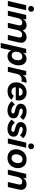

<svg xmlns="http://www.w3.org/2000/svg" viewBox="2122 -2874 946 5230"><g transform="rotate(90 2595.0 -259.0)"><path d="M259 -500 143 0H6L122 -500ZM217 -554Q183 -554 162.5 -574Q142 -594 142 -629Q142 -668 165.5 -690Q189 -712 224 -712Q258 -712 279 -691.5Q300 -671 300 -636Q300 -597 276 -575.5Q252 -554 217 -554Z M272 0 388 -500H509L495 -413Q522 -461 567 -485.5Q612 -510 665 -510Q726 -510 762 -480.5Q798 -451 810 -404Q843 -457 891 -483.5Q939 -510 994 -510Q1045 -510 1083 -485.5Q1121 -461 1137 -414Q1153 -367 1137 -299L1068 0H931L997 -286Q1008 -335 990.5 -363Q973 -391 929 -391Q880 -391 847 -358.5Q814 -326 800 -265L738 0H601L668 -286Q680 -335 661.5 -363Q643 -391 601 -391Q548 -391 515.5 -356.5Q483 -322 469 -258L409 0Z M1150 194 1310 -500H1433L1417 -411Q1441 -456 1484 -482.5Q1527 -509 1582 -509Q1632 -509 1672 -485Q1712 -461 1736 -415Q1760 -369 1760 -304Q1760 -241 1742.5 -184.5Q1725 -128 1693 -84.5Q1661 -41 1615.5 -15.5Q1570 10 1513 10Q1453 10 1411 -18.5Q1369 -47 1353 -96L1287 194ZM1492 -105Q1551 -105 1585.5 -153.5Q1620 -202 1622 -275Q1624 -331 1597.5 -362.5Q1571 -394 1523 -394Q1461 -394 1425 -344Q1389 -294 1389 -218Q1389 -166 1415.5 -135.5Q1442 -105 1492 -105Z M1799 0 1915 -500H2034L2019 -401Q2046 -452 2090 -481Q2134 -510 2188 -510Q2204 -510 2216 -507.5Q2228 -505 2236 -501L2197 -367Q2187 -371 2175 -374Q2163 -377 2144 -377Q2086 -377 2046.5 -341.5Q2007 -306 1993 -243L1936 0Z M2464 9Q2350 9 2286.5 -55.5Q2223 -120 2223 -227Q2223 -303 2256 -367.5Q2289 -432 2352 -471Q2415 -510 2503 -510Q2571 -510 2619 -483Q2667 -456 2692 -409.5Q2717 -363 2717 -304Q2717 -262 2705 -215H2355Q2357 -159 2389 -129Q2421 -99 2474 -99Q2516 -99 2544 -116.5Q2572 -134 2589 -164L2696 -105Q2667 -53 2605.5 -22Q2544 9 2464 9ZM2493 -403Q2440 -403 2408.5 -374.5Q2377 -346 2365 -301H2587Q2588 -307 2588 -314Q2588 -354 2562.5 -378.5Q2537 -403 2493 -403Z M2990 10Q2904 10 2838.5 -23.5Q2773 -57 2738 -105L2825 -190Q2858 -143 2904 -119Q2950 -95 3002 -95Q3037 -95 3055 -108.5Q3073 -122 3073 -142Q3073 -174 3028 -186L2949 -207Q2878 -225 2842 -260Q2806 -295 2806 -350Q2806 -418 2861 -464Q2916 -510 3017 -510Q3094 -510 3151 -484.5Q3208 -459 3246 -416L3163 -331Q3135 -363 3094.5 -384Q3054 -405 3009 -405Q2938 -405 2938 -360Q2938 -342 2953 -331.5Q2968 -321 2992 -314L3087 -290Q3144 -275 3174 -241.5Q3204 -208 3204 -158Q3204 -80 3145 -35Q3086 10 2990 10Z M3489 10Q3403 10 3337.5 -23.5Q3272 -57 3237 -105L3324 -190Q3357 -143 3403 -119Q3449 -95 3501 -95Q3536 -95 3554 -108.5Q3572 -122 3572 -142Q3572 -174 3527 -186L3448 -207Q3377 -225 3341 -260Q3305 -295 3305 -350Q3305 -418 3360 -464Q3415 -510 3516 -510Q3593 -510 3650 -484.5Q3707 -459 3745 -416L3662 -331Q3634 -363 3593.5 -384Q3553 -405 3508 -405Q3437 -405 3437 -360Q3437 -342 3452 -331.5Q3467 -321 3491 -314L3586 -290Q3643 -275 3673 -241.5Q3703 -208 3703 -158Q3703 -80 3644 -35Q3585 10 3489 10Z M4004 -500 3888 0H3751L3867 -500ZM3962 -554Q3928 -554 3907.5 -574Q3887 -594 3887 -629Q3887 -668 3910.5 -690Q3934 -712 3969 -712Q4003 -712 4024 -691.5Q4045 -671 4045 -636Q4045 -597 4021 -575.5Q3997 -554 3962 -554Z M4282 10Q4207 10 4154 -20Q4101 -50 4073.5 -101.5Q4046 -153 4046 -217Q4046 -299 4080 -365.5Q4114 -432 4176.5 -471Q4239 -510 4324 -510Q4399 -510 4452 -480Q4505 -450 4532.5 -398.5Q4560 -347 4560 -284Q4560 -201 4526 -134.5Q4492 -68 4430 -29Q4368 10 4282 10ZM4290 -101Q4329 -101 4359 -124.5Q4389 -148 4406 -189Q4423 -230 4423 -283Q4423 -334 4397 -366.5Q4371 -399 4317 -399Q4258 -399 4220.5 -348Q4183 -297 4183 -218Q4183 -167 4209.5 -134Q4236 -101 4290 -101Z M4601 0 4717 -500H4838L4824 -415Q4852 -462 4897.5 -486Q4943 -510 4996 -510Q5050 -510 5088.5 -486Q5127 -462 5143 -415.5Q5159 -369 5144 -304L5074 0H4937L5002 -281Q5015 -334 4997 -362.5Q4979 -391 4933 -391Q4878 -391 4845 -356.5Q4812 -322 4798 -258L4738 0Z"/></g></svg>

Font: Prodigy Sans SemiBold
Style: Italic
Weight: 600
Italic angle: -13°
Designer: Wei Huang
Foundry: Wei Huang
Version: Version 1.003; ttfautohint (v1.8.3)